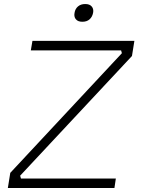

<svg xmlns="http://www.w3.org/2000/svg" viewBox="-20 -933 699 953"><path d="M19 0 31 -75 585 -669 581 -683H133L141 -730H647L635 -655L80 -61L84 -47H555L548 0ZM389 -825Q367 -825 357 -837Q349 -846 349 -860Q349 -864 350 -869Q353 -889 367 -901Q381 -913 403 -913Q425 -913 435 -901Q443 -892 443 -878Q443 -874 442 -869Q438 -849 424.5 -837Q411 -825 389 -825Z"/></svg>

Font: Sora ExtraLight
Style: Italic
Weight: 200
Designer: Jonathan Barnbrook, Juli√°n Moncada
Version: Version 1.000